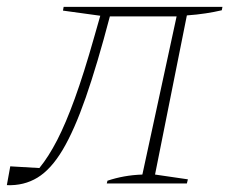

<svg xmlns="http://www.w3.org/2000/svg" viewBox="-27 -536 676 561"><path d="M-7 5 3 -50 88 -45Q115 -78 140 -126.5Q165 -175 191.5 -248Q218 -321 248 -427L266 -490L157 -505L159 -516H623L621 -506Q600 -501 574 -497Q548 -493 519 -491L426 -26L522 -12L519 0H285L287 -8Q311 -16 336 -20.5Q361 -25 389 -26L489 -488H294Q257 -347 223.5 -251Q190 -155 156 -98Q122 -41 82.5 -17Q43 7 -7 5Z"/></svg>

Font: Piazzolla SC Thin
Style: Italic
Weight: 100
Italic angle: -11.3°
Designer: Juan Pablo del Peral
Foundry: Huerta Tipografica
Version: Version 1.330